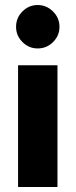

<svg xmlns="http://www.w3.org/2000/svg" viewBox="-20 -745 301 765"><path d="M209 0V-485H52V0ZM130 -552Q166 -552 191.5 -577.5Q217 -603 217 -638Q217 -674 191 -699.5Q165 -725 130 -725Q95 -725 69.5 -699.5Q44 -674 44 -638Q44 -603 69.5 -577.5Q95 -552 130 -552Z"/></svg>

Font: Catamaran Thin ExtraBold
Style: Regular
Weight: 800
Version: Version 2.000